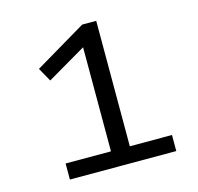

<svg xmlns="http://www.w3.org/2000/svg" viewBox="-103 -814 954 924"><g transform="rotate(-15 374.0 -352.5)"><path d="M134 0V-80H360V-630L407 -626L166 -485L128 -553L384 -705H454V-80H664V0Z"/></g></svg>

Font: Nunito Sans 10pt Expanded
Style: Regular
Weight: 400
Width: 7
Designer: Vernon Adams
Foundry: Vernon Adams
Version: Version 3.101;gftools[0.9.27]